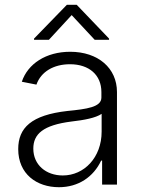

<svg xmlns="http://www.w3.org/2000/svg" viewBox="-20 -770 592 801"><path d="M226 11C307 11 370 -32 402 -100H406V0H468V-386C468 -486 389 -554 273 -554C172 -554 96 -504 71 -429L132 -417C151 -471 204 -502 272 -502C352 -502 403 -457 403 -386V-363C403 -323 342 -315 261 -307C111 -290 56 -237 56 -148C56 -44 133 11 226 11ZM119 -150C119 -211 160 -248 278 -263C331 -269 379 -278 404 -295V-221C404 -113 331 -38 242 -38C172 -38 119 -82 119 -150ZM122 -604H184L279 -707L375 -604H435V-609L300 -750H259L122 -609Z"/></svg>

Font: Wafeq Light
Style: Regular
Weight: 300
Designer: Rasmus Andersson & Azza Alameddine
Foundry: Google & TypeTogether
Version: Version 3.000;January 28, 2025;FontCreator 15.0.0.3014 64-bi